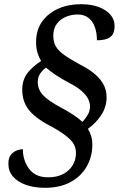

<svg xmlns="http://www.w3.org/2000/svg" viewBox="-20 -780 584 915"><path d="M195 115Q143 115 103.5 101Q64 87 42 61.5Q20 36 20 1Q20 -28 32 -42.5Q44 -57 60 -63Q76 -69 89 -69Q89 -15 119 25Q149 65 209 65Q270 65 306 32Q342 -1 342 -51Q342 -72 333 -90.5Q324 -109 294 -133Q264 -157 201 -190Q157 -215 132 -240Q107 -265 96.5 -292.5Q86 -320 86 -352Q86 -402 113.5 -435Q141 -468 176 -489Q167 -503 159.5 -526Q152 -549 152 -579Q152 -637 180.5 -677Q209 -717 257.5 -738.5Q306 -760 365 -760Q416 -760 452 -746Q488 -732 507 -709Q526 -686 526 -658Q526 -618 505 -603Q484 -588 442 -588Q442 -623 432 -651Q422 -679 401.5 -695Q381 -711 349 -711Q322 -711 295.5 -700.5Q269 -690 251.5 -667.5Q234 -645 234 -610Q234 -580 246 -559Q258 -538 286 -518Q314 -498 364 -471Q409 -448 436 -423.5Q463 -399 475.5 -373Q488 -347 488 -316Q488 -270 462 -231Q436 -192 399 -166Q407 -153 413.5 -134.5Q420 -116 420 -90Q420 -34 393.5 13Q367 60 316.5 87.5Q266 115 195 115ZM373 -199Q388 -216 398.5 -233.5Q409 -251 409 -274Q409 -290 400 -308.5Q391 -327 369 -346.5Q347 -366 306 -387Q274 -404 247.5 -421.5Q221 -439 199 -458Q182 -445 171 -428.5Q160 -412 160 -389Q160 -354 184.5 -327Q209 -300 275 -265Q303 -250 329 -233Q355 -216 373 -199Z"/></svg>

Font: ET Text
Style: Italic
Weight: 470
Italic angle: -12°
Designer: Monotype Design Team
Foundry: Monotype Imaging Inc.
Version: Version 2.009